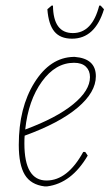

<svg xmlns="http://www.w3.org/2000/svg" viewBox="-20 -660 394 685"><path d="M339 -640 351 -627Q319 -522 237 -522Q195 -522 174 -547.5Q153 -573 149 -627L164 -640H169Q170 -542 240 -542Q309 -542 334 -640ZM293 -105Q235 -6 148 5H139Q90 -1 68.5 -36.5Q47 -72 47 -143Q47 -276 103 -365.5Q159 -455 242 -457H247Q322 -451 322 -388Q322 -331 257 -276Q192 -221 68 -176Q67 -167 67 -148Q67 -16 146 -16Q221 -16 277 -118H284ZM244 -436Q178 -436 129.5 -369Q81 -302 70 -198Q181 -239 241 -288Q301 -337 301 -385Q301 -408 286.5 -422Q272 -436 244 -436Z"/></svg>

Font: Alegreya Sans Thin
Style: Italic
Weight: 100
Italic angle: -7°
Designer: Juan Pablo del Peral
Foundry: Huerta Tipografica
Version: Version 2.007